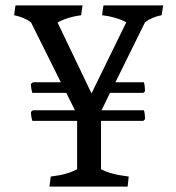

<svg xmlns="http://www.w3.org/2000/svg" viewBox="-20 -687 649 707"><path d="M352 -242V-64Q386 -45 454 -37L450 0H162L167 -37Q229 -44 264 -64V-242H99Q94 -259 94 -275L101 -281H256L224 -345H99Q94 -362 94 -378L101 -384H204L94 -605Q70 -623 32 -631L37 -667H284Q280 -643 279 -631Q227 -624 192 -604L317 -343L445 -605Q407 -625 356 -631Q357 -643 361 -667H581L575 -631Q539 -624 514 -605L405 -384H510Q514 -369 514 -351L508 -345H385L354 -281H510Q514 -268 514 -248L508 -242Z"/></svg>

Font: Caladea
Style: Regular
Weight: 400
Designer: Carolina Giovagnoli and Andres Torresi
Foundry: Carolina Giovagnoli and Andres Torresi
Version: Version 1.002